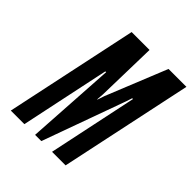

<svg xmlns="http://www.w3.org/2000/svg" viewBox="-200 -868 1001 1001"><g transform="rotate(45 300.0 -367.5)"><path d="M40 0H140L238 -464.5L244 -493H250L248 -462L219 0H265L432 -462L442 -493H448L441 -460L344 0H444L600 -735H468L332 -399L319 -360H317L320 -399L328 -735H196Z"/></g></svg>

Font: League Gothic
Style: Italic
Weight: 400
Designer: The League of Moveable Type
Version: Version 1.600; ttfautohint (v1.8.3)